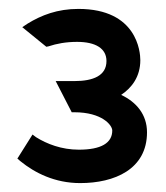

<svg xmlns="http://www.w3.org/2000/svg" viewBox="-20 -860 373 431"><path d="M19 -504 26 -498C58 -472 103 -449 160 -449C237 -449 310 -480 310 -563C310 -603 286 -631 252 -647C276 -663 295 -688 295 -725C295 -743 288 -840 156 -840C109 -840 73 -826 42 -807L30 -799L84 -755L89 -756C107 -762 128 -766 153 -766C195 -766 219 -751 219 -723C219 -690 189 -678 147 -678H105L141 -608H147C209 -608 232 -579 232 -567C232 -539 207 -524 157 -524C118 -524 85 -537 61 -552L53 -558Z"/></svg>

Font: Charger Pro
Style: ExBd
Weight: 400
Designer: Jasper
Foundry: Cannot Into Space Fonts
Version: Version 1.09